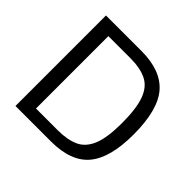

<svg xmlns="http://www.w3.org/2000/svg" viewBox="-162 -805 966 966"><g transform="rotate(45 321.0 -322.0)"><path d="M70 0V-644H322Q462 -644 527 -568Q592 -492 592 -318Q592 -153 528.5 -76.5Q465 0 322 0ZM152 -64H307Q375 -64 420 -84.5Q465 -105 487.5 -160Q510 -215 510 -318Q510 -420 489.5 -477Q469 -534 424.5 -556.5Q380 -579 307 -579H152Z"/></g></svg>

Font: Kanit Light
Style: Regular
Weight: 300
Designer: Katatrad Team
Foundry: CadsonDemak
Version: Version 2.000; ttfautohint (v1.8.3)